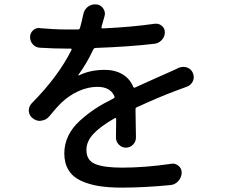

<svg xmlns="http://www.w3.org/2000/svg" viewBox="-20 -817 1040 882"><path d="M604.5 -185.5Q604.5 -167 591.8 -153.3Q578.1 -138.7 557.6 -138.7Q539.1 -138.7 525.4 -153.3Q512.7 -167 512.7 -184.6Q512.7 -185.5 512.7 -186.5Q513.7 -223.6 513.7 -270.5Q513.7 -273.4 511.7 -274.4Q509.8 -275.4 507.8 -274.4Q442.4 -237.3 409.7 -202.6Q377 -168 377 -127.9Q377 -80.1 417.5 -63.5Q458 -46.9 541 -46.9Q644.5 -46.9 766.6 -64.5Q769.5 -65.4 773.4 -65.4Q788.1 -65.4 800.8 -54.7Q814.5 -43 814.5 -24.4Q814.5 -23.4 814.5 -22.5Q813.5 -1 798.8 15.1Q784.2 31.2 762.7 33.2Q641.6 44.9 538.1 44.9Q479.5 44.9 434.1 37.6Q388.7 30.3 351.6 13.2Q314.5 -3.9 294.9 -35.6Q275.4 -67.4 275.4 -112.3Q275.4 -155.3 293.9 -193.4Q312.5 -231.4 347.2 -262.7Q381.8 -293.9 417.5 -317.4Q453.1 -340.8 502 -365.2Q508.8 -369.1 504.9 -376Q486.3 -418 427.7 -418Q383.8 -418 340.8 -398.4Q297.9 -378.9 263.7 -346.7Q239.3 -323.2 206.1 -282.2Q192.4 -265.6 169.9 -262.7Q166 -261.7 163.1 -261.7Q145.5 -261.7 130.9 -273.4Q114.3 -285.2 112.3 -306.6Q112.3 -308.6 112.3 -309.6Q112.3 -328.1 126 -342.8Q247.1 -464.8 308.6 -587.9Q309.6 -589.8 308.6 -591.8Q307.6 -593.8 304.7 -593.8H283.2Q229.5 -593.8 164.1 -597.7Q144.5 -598.6 131.3 -612.8Q118.2 -627 118.2 -646.5Q118.2 -665 131.8 -677.7Q143.6 -688.5 160.2 -688.5Q162.1 -688.5 164.1 -687.5Q230.5 -681.6 288.1 -681.6H338.9Q345.7 -681.6 347.7 -689.5Q356.4 -720.7 362.3 -750Q366.2 -771.5 382.8 -785.2Q397.5 -796.9 416 -796.9Q418 -796.9 420.9 -796.9Q441.4 -795.9 453.1 -779.3Q461.9 -767.6 461.9 -753.9Q461.9 -748 460 -742.2Q453.1 -715.8 446.3 -693.4Q445.3 -690.4 446.8 -688.5Q448.2 -686.5 451.2 -686.5Q584 -692.4 691.4 -708Q695.3 -708 698.2 -708Q711.9 -708 723.6 -698.2Q737.3 -686.5 737.3 -668.9Q737.3 -649.4 724.1 -634.3Q710.9 -619.1 691.4 -616.2Q578.1 -602.5 418 -596.7Q411.1 -595.7 408.2 -588.9Q377.9 -524.4 339.8 -472.7Q339.8 -471.7 340.8 -470.7Q341.8 -469.7 342.8 -470.7Q393.6 -496.1 461.9 -496.1Q507.8 -496.1 542 -476.1Q576.2 -456.1 591.8 -418.9Q593.8 -412.1 600.6 -415Q635.7 -431.6 693.4 -457Q751 -482.4 752.9 -483.4Q791 -500 801.8 -505.9Q812.5 -509.8 822.3 -509.8Q831.1 -509.8 839.8 -506.8Q858.4 -500 866.2 -481.4Q870.1 -471.7 870.1 -462.9Q870.1 -454.1 866.2 -444.3Q857.4 -425.8 838.9 -418.9Q811.5 -409.2 786.1 -399.4Q708 -370.1 608.4 -324.2Q601.6 -321.3 602.5 -313.5Z"/></svg>

Font: Gen Jyuu Gothic Medium
Style: Regular
Weight: 500
Designer: [Source Han Sans]
Ryoko NISHIZUKA  (kana & ideographs); Paul D. Hunt (Latin, Greek & Cyrillic); Wenlong ZHANG  (bopomofo
Version: Version 1.002.20150607